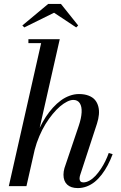

<svg xmlns="http://www.w3.org/2000/svg" viewBox="-20 -950 620 980"><path d="M256 -885 104 -810 94 -820 226 -930H291L379 -820L369 -810ZM382 -308Q395 -346.6 396.6 -376.3Q398.2 -406 387.4 -423Q376.5 -440 354 -440Q340 -440 322.4 -431.2Q304.9 -422.5 286.3 -406.8Q267.8 -391 248.6 -367.7Q229.4 -344.4 212.4 -316.9Q195.5 -289.4 180.9 -255.3Q166.2 -221.2 157.1 -185.8L115 0H25L190 -730H125V-750H285L182.4 -297.2Q196.8 -327.1 213.6 -353Q230.5 -378.9 250.2 -400.5Q269.9 -422.1 290.9 -437.5Q312 -452.9 335.6 -461.4Q359.2 -470 383 -470Q411.4 -470 432.2 -461.9Q453.1 -453.9 464.9 -439.9Q476.6 -425.9 481.7 -406.7Q486.8 -387.5 484.8 -365.4Q482.9 -343.4 475 -319L389 -56Q386 -47 386 -38Q386 -29.4 390.8 -24.2Q395.6 -19 405 -19Q420.6 -19 437 -28.3Q453.4 -37.6 467.5 -52.8Q481.6 -68 494.8 -87.8Q507.9 -107.5 517.9 -128.1Q527.9 -148.6 535 -169L555 -163Q543.4 -132.4 529.7 -106.6Q516 -80.8 499.2 -58.9Q482.4 -37.1 463.8 -22Q445.1 -6.9 422.9 1.6Q400.8 10 377 10Q341.9 10 322.9 -7.8Q304 -25.6 304 -58Q304 -74.5 309 -92Z"/></svg>

Font: Bodoni* 11
Style: Italic
Weight: 400
Italic angle: -13°
Version: Version 1.002